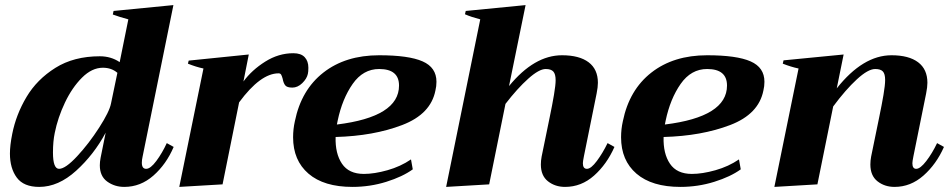

<svg xmlns="http://www.w3.org/2000/svg" viewBox="-20 -724 3727 754"><path d="M19 -121Q19 -153 28 -198Q43 -274 84 -343Q125 -412 197.5 -457.5Q270 -503 372 -503Q416 -503 450 -480L484 -648Q450 -657 423 -667L426 -681L661 -704L540 -109Q537 -96 537 -85Q537 -61 554 -61Q571 -61 594 -92Q617 -123 635 -162L662 -147Q633 -79 582.5 -34.5Q532 10 468 10Q430 10 401 -11Q372 -32 372 -75Q372 -88 375 -104L395 -203Q349 -117 279 -53.5Q209 10 134 10Q73 10 46 -26.5Q19 -63 19 -121ZM416 -318 441 -438Q418 -458 384 -458Q341 -458 302 -419Q263 -380 235 -321Q207 -262 195 -202Q188 -169 188 -125Q188 -61 212 -61Q237 -61 283 -110.5Q329 -160 369.5 -223Q410 -286 416 -318Z M1191 -458Q1191 -442 1189 -434Q1185 -415 1167 -397.5Q1149 -380 1128 -380Q1107 -380 1100 -389Q1093 -398 1090 -415Q1087 -426 1084 -431Q1081 -436 1074 -436Q1003 -436 919 -322L854 0L684 10L779 -455Q750 -461 718 -474L721 -486L957 -510L936 -404Q969 -449 1021.5 -482Q1074 -515 1132 -515Q1162 -515 1176.5 -499.5Q1191 -484 1191 -458Z M1694 -403Q1694 -385 1690 -369Q1672 -276 1559.5 -233Q1447 -190 1298 -186Q1296 -121 1323 -81Q1350 -41 1409 -41Q1450 -41 1501.5 -55.5Q1553 -70 1594 -98L1601 -59Q1561 -30 1497 -10Q1433 10 1364 10Q1252 10 1191.5 -42Q1131 -94 1131 -185Q1131 -217 1138 -248Q1163 -371 1250 -439Q1337 -507 1469 -507Q1585 -507 1639.5 -483Q1694 -459 1694 -403ZM1469 -453Q1406 -453 1365 -394.5Q1324 -336 1306 -250L1303 -235Q1547 -265 1547 -388Q1547 -453 1469 -453Z M2393 -147Q2363 -79 2313 -34.5Q2263 10 2199 10Q2160 10 2132 -12Q2104 -34 2104 -78Q2104 -93 2107 -109L2139 -265Q2149 -313 2155.5 -351.5Q2162 -390 2162 -409Q2162 -433 2153 -443Q2144 -453 2123 -453Q2097 -453 2054.5 -415Q2012 -377 1965 -316L1901 0L1732 10L1866 -648Q1831 -657 1806 -668L1809 -681L2044 -704L1979 -386Q2078 -507 2187 -507Q2255 -507 2291.5 -479.5Q2328 -452 2328 -399Q2328 -382 2323 -357L2273 -110Q2269 -90 2269 -83Q2269 -61 2285 -61Q2301 -61 2324 -92Q2347 -123 2366 -162Z M2982 -403Q2982 -385 2978 -369Q2960 -276 2847.5 -233Q2735 -190 2586 -186Q2584 -121 2611 -81Q2638 -41 2697 -41Q2738 -41 2789.5 -55.5Q2841 -70 2882 -98L2889 -59Q2849 -30 2785 -10Q2721 10 2652 10Q2540 10 2479.5 -42Q2419 -94 2419 -185Q2419 -217 2426 -248Q2451 -371 2538 -439Q2625 -507 2757 -507Q2873 -507 2927.5 -483Q2982 -459 2982 -403ZM2757 -453Q2694 -453 2653 -394.5Q2612 -336 2594 -250L2591 -235Q2835 -265 2835 -388Q2835 -453 2757 -453Z M3687 -147Q3657 -79 3606.5 -34.5Q3556 10 3493 10Q3454 10 3426 -12Q3398 -34 3398 -78Q3398 -93 3401 -109L3433 -265Q3443 -313 3449.5 -351.5Q3456 -390 3456 -410Q3456 -434 3447 -443.5Q3438 -453 3417 -453Q3389 -453 3345 -412.5Q3301 -372 3252 -306L3190 0L3021 10L3116 -455Q3087 -461 3054 -474L3057 -487L3293 -510L3266 -377Q3369 -507 3481 -507Q3549 -507 3585.5 -479.5Q3622 -452 3622 -399Q3622 -382 3617 -357L3567 -110Q3563 -90 3563 -83Q3563 -61 3578 -61Q3594 -61 3617.5 -91.5Q3641 -122 3660 -162Z"/></svg>

Font: Trirong ExtraBold
Style: Italic
Weight: 800
Italic angle: -12°
Designer: Katatrad Team
Foundry: CadsonDemak
Version: Version 1.001